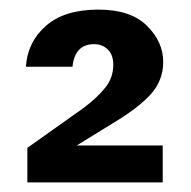

<svg xmlns="http://www.w3.org/2000/svg" viewBox="-20 -732 397 400"><path d="M37 -352V-424L154 -507Q182 -528 199 -549Q216 -570 216 -597Q216 -618 204.5 -629Q193 -640 176 -640Q136 -640 131 -593H34Q37 -644 75.5 -678Q114 -712 185 -712Q252 -712 286 -678.5Q320 -645 320 -603Q320 -564 293.5 -535Q267 -506 213 -474L140 -429H319V-352Z"/></svg>

Font: DeepMind Sans
Style: Bold
Weight: 700
Designer: Jonny Pinhorn / Modifications: Colophon Foundry
Foundry: Colophon Foundry
Version: Version 1.002; ttfautohint (v1.8.2)